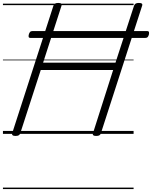

<svg xmlns="http://www.w3.org/2000/svg" viewBox="-20 -910 1033 1305"><path d="M85 14Q57 14 63 -5L343 -871Q346 -881 353.5 -885.5Q361 -890 376 -890Q405 -890 398 -871L273 -484H765L891 -871Q895 -881 902 -885.5Q909 -890 924 -890Q953 -890 946 -871L666 -5Q663 5 656 9.5Q649 14 633 14Q605 14 612 -5L749 -434H257L118 -5Q115 5 107.5 9.5Q100 14 85 14ZM190 -652Q177 -652 175 -658.5Q173 -665 176 -676Q179 -687 184.5 -693Q190 -699 202 -699H977Q991 -699 992.5 -692Q994 -685 992 -675Q989 -664 983.5 -658Q978 -652 966 -652ZM0 365H888V375H0ZM0 -20H888V0H0ZM0 -505H888V-500H0ZM0 -885H888V-875H0Z"/></svg>

Font: Playwrite DK Uloopet Guides
Style: Regular
Weight: 400
Designer: Veronika Burian, José Scaglione
Foundry: TypeTogether
Version: Version 1.003